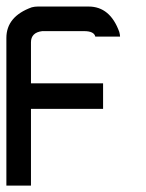

<svg xmlns="http://www.w3.org/2000/svg" viewBox="-20 -582 457 602"><path d="M0 0V-462.9Q0 -530.3 79.6 -559.1Q88.9 -561.5 98.6 -561.5H257.8Q325.2 -561.5 354 -481.9Q356.4 -473.1 356.4 -467.3H278.8Q274.9 -484.4 243.7 -484.4H112.3Q77.1 -480 77.1 -449.2V-320.8H303.2V-240.7H77.1V0Z"/></svg>

Font: Kadhim
Style: Regular
Weight: 400
Designer: Developer/ Husham Jawad
Version: Version 1.00;December 29, 2020;FontCreator 13.0.0.2683 32-bi